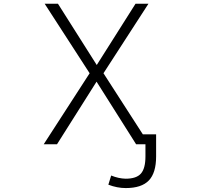

<svg xmlns="http://www.w3.org/2000/svg" viewBox="-20 -751 1040 1001"><path d="M793.9 -50.8V64.5Q793.9 150.4 755.9 189.9Q717.8 229.5 635.7 229.5Q590.8 229.5 544.9 211.9L559.6 164.1Q597.7 179.7 634.8 180.7Q691.4 180.7 714.8 153.8Q738.3 127 738.3 64.5V1H700.2H689.5L483.4 -325.2L277.3 1H208L447.3 -369.1L212.9 -731.4H282.2L484.4 -412.1L686.5 -731.4H753.9L519.5 -369.1L724.6 -50.8Z"/></svg>

Font: Gen Shin Gothic Monospace Light
Style: Regular
Weight: 300
Designer: [Source Han Sans]
Ryoko NISHIZUKA  (kana & ideographs); Paul D. Hunt (Latin, Greek & Cyrillic); Wenlong ZHANG  (bopomofo
Version: Version 1.002.20150607